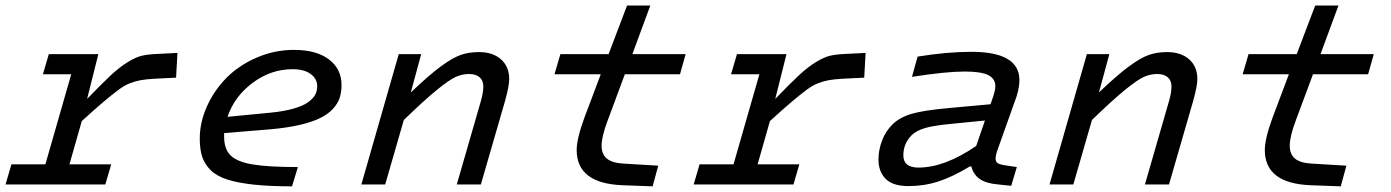

<svg xmlns="http://www.w3.org/2000/svg" viewBox="-33 -658 4963 685"><path d="M7.8 -71.8H128.9L221.2 -393.1H120.1L141.1 -464.8H317.9L277.8 -305.2Q331.1 -360.4 362.5 -389.6Q394 -418.9 423.3 -436.8Q452.6 -454.6 474.6 -459.5Q496.6 -464.4 532.2 -465.8L600.1 -469.2L595.2 -380.9L515.1 -377Q485.4 -375 468.3 -371.8Q451.2 -368.7 431.4 -361.3Q411.6 -354 387.9 -336.2Q364.3 -318.4 335.9 -294.4Q307.6 -270.5 258.8 -226.1L214.8 -71.8H363.8L342.8 0H-13.2Z M1029.8 -62 1008.8 6.8Q928.7 6.8 872.6 0.7Q816.4 -5.4 778.6 -17.3Q740.7 -29.3 719.2 -50.3Q697.8 -71.3 688.7 -97.9Q679.7 -124.5 679.7 -163.1Q679.7 -221.7 705.6 -279.1Q731.4 -336.4 775.6 -380.9Q819.8 -425.3 883.1 -452.6Q946.3 -480 1015.6 -480Q1096.2 -480 1140.9 -445.8Q1185.5 -411.6 1185.5 -355Q1185.5 -329.1 1178.7 -308.6Q1171.9 -288.1 1154.5 -269.3Q1137.2 -250.5 1108.9 -236.6Q1080.6 -222.7 1036.4 -212.4Q992.2 -202.1 932.6 -196.8L766.6 -183.1V-170.9Q766.6 -126.5 789.3 -103.8Q812 -81.1 867.2 -71.5Q922.4 -62 1029.8 -62ZM1010.7 -411.1Q933.6 -411.1 868.4 -362.5Q803.2 -314 778.8 -241.2L930.7 -255.9Q980 -260.7 1014.2 -270.5Q1048.3 -280.3 1066.2 -293.2Q1084 -306.2 1091.3 -319.8Q1098.6 -333.5 1098.6 -350.1Q1098.6 -377 1075.4 -394Q1052.2 -411.1 1010.7 -411.1Z M1469.7 -464.8 1432.6 -328.1Q1496.6 -389.2 1538.8 -420.4Q1581.1 -451.7 1610.4 -461.9Q1639.6 -472.2 1675.8 -472.2Q1725.1 -472.2 1754.4 -446.3Q1783.7 -420.4 1783.7 -376Q1783.7 -351.1 1768.6 -296.9L1682.6 0H1596.7L1681.6 -293.9Q1691.4 -327.1 1691.4 -349.1Q1691.4 -371.1 1677.7 -382.6Q1664.1 -394 1640.6 -394Q1616.2 -394 1593.3 -383.8Q1570.3 -373.5 1526.4 -337.9Q1482.4 -302.2 1407.7 -230L1341.3 0H1256.3L1389.6 -464.8Z M2135.3 -229Q2113.3 -170.9 2113.3 -138.2Q2113.3 -107.4 2132.6 -91.8Q2151.9 -76.2 2193.4 -74.2L2315.4 -66.9L2295.4 6.8L2189.5 2.9Q2024.4 -2.9 2024.4 -123Q2024.4 -163.1 2052.2 -238.8L2110.4 -393.1H1945.3L1966.3 -464.8H2138.2L2204.1 -638.2H2287.1L2223.1 -464.8H2413.1L2393.1 -393.1H2196.3Z M2462.9 -71.8H2584L2676.3 -393.1H2575.2L2596.2 -464.8H2772.9L2732.9 -305.2Q2786.1 -360.4 2817.6 -389.6Q2849.1 -418.9 2878.4 -436.8Q2907.7 -454.6 2929.7 -459.5Q2951.7 -464.4 2987.3 -465.8L3055.2 -469.2L3050.3 -380.9L2970.2 -377Q2940.4 -375 2923.3 -371.8Q2906.2 -368.7 2886.5 -361.3Q2866.7 -354 2843 -336.2Q2819.3 -318.4 2791 -294.4Q2762.7 -270.5 2713.9 -226.1L2669.9 -71.8H2818.8L2797.9 0H2441.9Z M3526.9 -126Q3519 -104.5 3519 -91.8Q3519 -80.6 3526.9 -75.7Q3534.7 -70.8 3554.7 -67.9L3594.7 -62L3574.7 4.9L3527.8 0Q3485.4 -3.4 3462.6 -19.3Q3439.9 -35.2 3432.6 -64H3426.8Q3365.2 -26.9 3314.7 -10.5Q3264.2 5.9 3208 5.9Q3152.3 5.9 3126.7 -20Q3101.1 -45.9 3101.1 -88.9Q3101.1 -122.6 3113.8 -156.2Q3126.5 -189.9 3150.9 -213.9Q3175.8 -238.8 3218.8 -251.7Q3261.7 -264.6 3356 -272.9L3501 -286.1L3509.8 -312Q3518.1 -337.4 3518.1 -350.1Q3518.1 -377.4 3492.7 -390.1Q3467.3 -402.8 3408.7 -402.8Q3341.8 -402.8 3220.7 -383.8L3240.7 -456.1Q3346.2 -473.1 3432.6 -473.1Q3604 -473.1 3604 -372.1Q3604 -346.7 3593.8 -314ZM3243.7 -60.1Q3336.9 -60.1 3449.7 -137.2L3481 -228L3367.7 -216.8Q3297.4 -210.4 3266.4 -200.9Q3235.4 -191.4 3219.7 -175.8Q3189.9 -146 3189.9 -104Q3189.9 -60.1 3243.7 -60.1Z M3924.8 -464.8 3887.7 -328.1Q3951.7 -389.2 3993.9 -420.4Q4036.1 -451.7 4065.4 -461.9Q4094.7 -472.2 4130.9 -472.2Q4180.2 -472.2 4209.5 -446.3Q4238.8 -420.4 4238.8 -376Q4238.8 -351.1 4223.6 -296.9L4137.7 0H4051.8L4136.7 -293.9Q4146.5 -327.1 4146.5 -349.1Q4146.5 -371.1 4132.8 -382.6Q4119.1 -394 4095.7 -394Q4071.3 -394 4048.3 -383.8Q4025.4 -373.5 3981.4 -337.9Q3937.5 -302.2 3862.8 -230L3796.4 0H3711.4L3844.7 -464.8Z M4590.3 -229Q4568.4 -170.9 4568.4 -138.2Q4568.4 -107.4 4587.6 -91.8Q4606.9 -76.2 4648.4 -74.2L4770.5 -66.9L4750.5 6.8L4644.5 2.9Q4479.5 -2.9 4479.5 -123Q4479.5 -163.1 4507.3 -238.8L4565.4 -393.1H4400.4L4421.4 -464.8H4593.3L4659.2 -638.2H4742.2L4678.2 -464.8H4868.2L4848.1 -393.1H4651.4Z"/></svg>

Font: IntelOne Mono
Style: Italic
Weight: 400
Italic angle: -16°
Designer: Fred Shallcrass
Foundry: Frere-Jones Type LLC
Version: Version 1.200;hotconv 1.1.0;makeotfexe 2.6.0;FJTRelease1.2